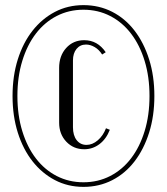

<svg xmlns="http://www.w3.org/2000/svg" viewBox="-20 -719 652 750"><path d="M29 -344Q29 -422 49.5 -487Q70 -552 107 -599Q144 -646 194.5 -672.5Q245 -699 306 -699Q367 -699 418 -673Q469 -647 505.5 -599.5Q542 -552 562.5 -487Q583 -422 583 -344Q583 -266 562.5 -201Q542 -136 505.5 -88.5Q469 -41 418 -15Q367 11 306 11Q245 11 194.5 -15.5Q144 -42 107 -89Q70 -136 49.5 -201Q29 -266 29 -344ZM48 -344Q48 -269 67 -207Q86 -145 120 -100.5Q154 -56 201.5 -31.5Q249 -7 306 -7Q363 -7 410.5 -31.5Q458 -56 492 -100.5Q526 -145 545 -207Q564 -269 564 -344Q564 -419 545 -481Q526 -543 492 -587.5Q458 -632 410.5 -656.5Q363 -681 306 -681Q249 -681 201.5 -656.5Q154 -632 120 -587.5Q86 -543 67 -481Q48 -419 48 -344ZM211 -454Q211 -501 238.5 -531.5Q266 -562 309 -562Q361 -562 393 -515L379 -506Q367 -525 350 -535Q333 -545 316 -545Q293 -545 279 -528Q265 -511 265 -483V-222Q265 -190 279.5 -171.5Q294 -153 318 -153Q341 -153 362 -171Q383 -189 394 -218L409 -212Q395 -176 368.5 -156Q342 -136 309 -136Q267 -136 239 -165.5Q211 -195 211 -240Z"/></svg>

Font: Moniqa Cond Heading
Style: Regular
Weight: 400
Width: 3
Designer: Rajesh Rajput
Foundry: Rajesh Rajput
Version: Version 1.000